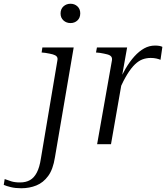

<svg xmlns="http://www.w3.org/2000/svg" viewBox="-153 -769 886 1024"><path d="M223 -646Q201 -646 185.5 -660Q170 -674 170 -697Q170 -721 185.5 -735Q201 -749 223 -749Q245 -749 260 -735Q275 -721 275 -698Q275 -674 260 -660Q245 -646 223 -646ZM-133 217 -128 186Q-112 192 -93 198Q-74 204 -46 204Q-15 204 7 191.5Q29 179 43.5 151Q58 123 65 77L153 -446Q156 -460 149.5 -467.5Q143 -475 128.5 -479Q114 -483 89 -487L69 -489L73 -516H240L140 70Q130 134 104 169.5Q78 205 41 220Q4 235 -40 235Q-71 235 -95.5 229Q-120 223 -133 217Z M365 0H439L500 -349L496 -353L525 -516H364L359 -489L380 -487Q404 -483 419 -479Q434 -475 440 -467.5Q446 -460 444 -447ZM713 -519Q708 -522 698 -524Q688 -526 674 -526Q643 -526 616 -511Q589 -496 564 -468.5Q539 -441 516.5 -402.5Q494 -364 473 -316L483 -290Q506 -341 526.5 -374Q547 -407 567 -426Q587 -445 607.5 -452.5Q628 -460 651 -460Q667 -460 680.5 -457Q694 -454 703 -450Z"/></svg>

Font: Roboto Serif 120pt Expanded Light
Style: Italic
Weight: 300
Width: 7
Italic angle: -10°
Designer: Greg Gazdowicz
Foundry: Commercial Type
Version: Version 1.008